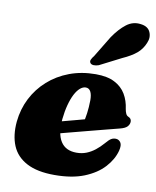

<svg xmlns="http://www.w3.org/2000/svg" viewBox="-86 -820 734 901"><g transform="rotate(10 281.5 -369.5)"><path d="M118.5 -210.5Q118.5 -210.5 135 -215Q151.5 -219.5 178.2 -226.5Q205 -233.5 235.8 -241.8Q266.5 -250 296 -257.8Q325.5 -265.5 346.5 -271.5L326.5 -249.5Q332.5 -269.5 336.2 -297.5Q340 -325.5 340.5 -359.5Q340.5 -386 332.8 -400.5Q325 -415 309.5 -415Q296 -415 282.8 -403.8Q269.5 -392.5 258.2 -371Q247 -349.5 238.8 -319Q230.5 -288.5 226.5 -250Q220 -179.5 243.5 -142.8Q267 -106 319 -106Q344.5 -106 366 -114.5Q387.5 -123 406.5 -138Q425.5 -153 442 -172Q457.5 -190.5 467.8 -196.8Q478 -203 490.5 -202.5Q504.5 -202 513 -189.5Q521.5 -177 514.5 -149.5Q503 -106.5 468.5 -69Q434 -31.5 376.2 -8.2Q318.5 15 235 15Q153 15 102.8 -11.5Q52.5 -38 32.2 -86.5Q12 -135 18 -201Q24 -261.5 50.2 -313Q76.5 -364.5 119.8 -403Q163 -441.5 220.2 -463Q277.5 -484.5 345.5 -484.5Q400.5 -484.5 435.2 -466.5Q470 -448.5 488.2 -417.8Q506.5 -387 511.5 -347.5Q513.5 -336 517.5 -327Q521.5 -318 528.5 -315Q536 -312 540.2 -307Q544.5 -302 544.5 -293.5Q544.5 -281 535 -270.2Q525.5 -259.5 499.5 -253Q475.5 -247 439 -237.5Q402.5 -228 360 -217Q317.5 -206 275.8 -195Q234 -184 199.5 -175Q165 -166 144.2 -160.5Q123.5 -155 123.5 -155ZM383 -667.5Q412 -710 443.2 -734Q474.5 -758 512 -752.5Q546.5 -748.5 557.5 -723.5Q568.5 -698.5 556.5 -671.5Q544.5 -641 520 -620.2Q495.5 -599.5 453 -580.5L351 -528.5Q338.5 -524 327.2 -524.5Q316 -525 311 -531.5Q305.5 -539 309.8 -548.2Q314 -557.5 322 -567Z"/></g></svg>

Font: Fraunces Black
Style: Italic
Weight: 900
Italic angle: -16°
Version: Version 1.000;[b76b70a41]